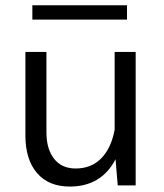

<svg xmlns="http://www.w3.org/2000/svg" viewBox="-20 -702 621 727"><path d="M76.2 -188.5V-505.4H155.8V-201.2Q155.8 -137.7 184.8 -100.8Q213.9 -64 266.6 -64Q325.2 -64 363 -102.1Q400.9 -140.1 414.1 -210.9V-505.4H493.7V0H425.8L417.5 -99.1Q363.8 4.4 244.1 4.4Q164.1 4.4 120.1 -46.9Q76.2 -98.1 76.2 -188.5ZM460.9 -682.1V-627.9H102.5V-682.1Z"/></svg>

Font: Estedad-FD Regular
Style: FD-Regular
Weight: 400
Designer: Amin Abedi
Version: Version 7.3